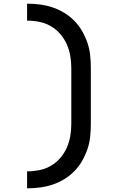

<svg xmlns="http://www.w3.org/2000/svg" viewBox="-20 -861 640 1042"><path d="M127 161V69Q160 69 193 62.5Q226 56 255 39.5Q284 23 306.5 -3Q329 -29 342.5 -59.5Q356 -90 361.5 -123Q367 -156 367 -190V-490Q367 -524 361.5 -557Q356 -590 342.5 -620.5Q329 -651 306.5 -677Q284 -703 255 -719.5Q226 -736 193 -742.5Q160 -749 127 -749V-841Q162 -841 197 -836.5Q232 -832 265 -821Q298 -810 328.5 -791.5Q359 -773 383.5 -748Q408 -723 425.5 -692.5Q443 -662 454.5 -628.5Q466 -595 469.5 -560Q473 -525 473 -490V-190Q473 -155 469.5 -120Q466 -85 454.5 -51.5Q443 -18 425.5 12.5Q408 43 383.5 68Q359 93 328.5 111.5Q298 130 265 141Q232 152 197 156.5Q162 161 127 161Z"/></svg>

Font: Zed Mono Semibold Extended
Style: Regular
Weight: 600
Width: 7
Monospace: yes
Designer: Belleve Invis
Foundry: Belleve Invis
Version: Version 1.0.0; ttfautohint (v1.8.4)